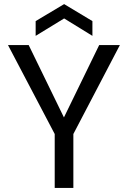

<svg xmlns="http://www.w3.org/2000/svg" viewBox="-20 -917 605 937"><path d="M565 -697 338 -263V0H247V-263L19 -697H120L292 -344L464 -697ZM293 -827 154 -742V-814L293 -897L431 -814V-742Z"/></svg>

Font: Poppins A&M
Style: Regular-A&M
Weight: 400
Designer: Ninad Kale (Devanagari), Jonny Pinhorn (Latin)
Foundry: Indian Type Foundry
Version: 4.004